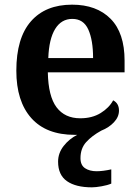

<svg xmlns="http://www.w3.org/2000/svg" viewBox="-20 -568 599 823"><path d="M374 235Q305 235 267 208.5Q229 182 229 125Q229 88 253 57.5Q277 27 311 10H300Q178 10 114 -62Q50 -134 50 -265Q50 -405 112.5 -476.5Q175 -548 289 -548Q394 -548 454 -487.5Q514 -427 514 -308V-258H185Q187 -155 222.5 -108Q258 -61 324 -61Q375 -61 411.5 -83.5Q448 -106 465 -138Q490 -125 490 -94Q490 -67 468.5 -44Q447 -21 414 -8Q374 14 349.5 41Q325 68 325 110Q325 140 344.5 153Q364 166 394 166Q407 166 423 164Q439 162 457 158V219Q441 226 415.5 230.5Q390 235 374 235ZM379 -319Q379 -396 358.5 -441.5Q338 -487 290 -487Q243 -487 216.5 -444Q190 -401 187 -319Z"/></svg>

Font: Noto Serif Tibetan SemiBold
Style: Regular
Weight: 600
Designer: Monotype Design Team
Foundry: Monotype Imaging Inc.
Version: Version 2.103; ttfautohint (v1.8.4.7-5d5b)